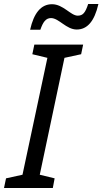

<svg xmlns="http://www.w3.org/2000/svg" viewBox="-51 -936 510 956"><path d="M99 -788H150C163 -826 177 -846 203 -846C242 -846 279 -789 331 -789C383 -789 419 -829 439 -916H388C374 -873 362 -858 336 -858C301 -858 264 -915 208 -915C152 -915 117 -869 99 -788ZM-31 0H212L221 -48L147 -66L270 -648L353 -666L363 -714H120L110 -666L185 -648L61 -66L-21 -48Z"/></svg>

Font: Noto Sans SemiCondensed
Style: Italic
Weight: 400
Width: 4
Italic angle: -12°
Designer: Monotype Design Team
Foundry: Monotype Imaging Inc.
Version: Version 2.013